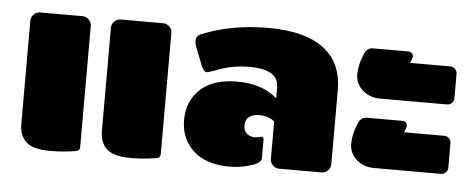

<svg xmlns="http://www.w3.org/2000/svg" viewBox="-41 -611 1758 712"><g transform="rotate(5 837.5 -254.5)"><path d="M350 -83.3V-466.7Q350 -480 360 -490Q370 -500 383.3 -500H541.7Q555 -500 565 -490Q575 -480 575 -466.7V-16.7Q575 -2.5 562.5 0Q514.2 8.3 466.7 8.3Q400.8 8.3 375.4 -15.4Q350 -39.2 350 -83.3ZM50 -83.3V-466.7Q50 -480 60 -490Q70 -500 83.3 -500H241.7Q255 -500 265 -490Q275 -480 275 -466.7V-16.7Q275 -2.5 262.5 0Q214.2 8.3 166.7 8.3Q100.8 8.3 75.4 -15.4Q50 -39.2 50 -83.3Z M833.3 -308.3Q928.3 -308.3 983.3 -259.2V-300Q983.3 -366.7 875 -366.7Q812.5 -366.7 758.3 -345.8Q725.8 -333.3 717.5 -333.3Q706.7 -333.3 696.7 -358.3L670.8 -425Q666.7 -435 666.7 -445.8Q666.7 -463.3 683.3 -470.8Q793.3 -516.7 933.3 -516.7Q1067.5 -516.7 1137.9 -464.2Q1208.3 -411.7 1208.3 -308.3V-33.3Q1208.3 -20 1198.3 -10Q1188.3 0 1175 0H1016.7Q1003.3 0 993.3 -10Q983.3 -20 983.3 -33.3V-173.3Q960 -191.7 925 -191.7Q903.3 -191.7 889.2 -181.2Q875 -170.8 875 -150Q875 -128.3 887.5 -118.3Q900 -108.3 916.7 -108.3Q924.2 -108.3 932.1 -110.4Q940 -112.5 941.7 -112.5Q950 -112.5 950 -100V-33.3Q950 -18.3 925 -8.3Q880.8 8.3 833.3 8.3Q745 8.3 697.5 -35.8Q650 -80 650 -150Q650 -220 697.5 -264.2Q745 -308.3 833.3 -308.3Z M1275 -116.7Q1275 -132.5 1279.2 -151.2Q1283.3 -170 1288.3 -180.8L1292.5 -191.7Q1301.7 -216.7 1325.8 -216.7H1456.7Q1466.7 -216.7 1471.7 -209.6Q1476.7 -202.5 1473.3 -191.7L1466.7 -175H1616.7Q1626.7 -175 1634.2 -167.5Q1641.7 -160 1641.7 -150V-58.3Q1641.7 -48.3 1634.2 -40.8Q1626.7 -33.3 1616.7 -33.3H1366.7Q1328.3 -33.3 1301.7 -57.1Q1275 -80.8 1275 -116.7ZM1275 -375Q1275 -390.8 1279.2 -409.6Q1283.3 -428.3 1288.3 -439.2L1292.5 -450Q1301.7 -475 1325.8 -475H1456.7Q1466.7 -475 1471.7 -467.9Q1476.7 -460.8 1473.3 -450L1466.7 -433.3H1616.7Q1626.7 -433.3 1634.2 -425.8Q1641.7 -418.3 1641.7 -408.3V-316.7Q1641.7 -306.7 1634.2 -299.2Q1626.7 -291.7 1616.7 -291.7H1366.7Q1328.3 -291.7 1301.7 -315.4Q1275 -339.2 1275 -375Z"/></g></svg>

Font: BoonTook Mon
Style: Regular
Weight: 400
Designer: Sungsit Sawaiwan
Foundry: FontUni
Version: Version 3.0